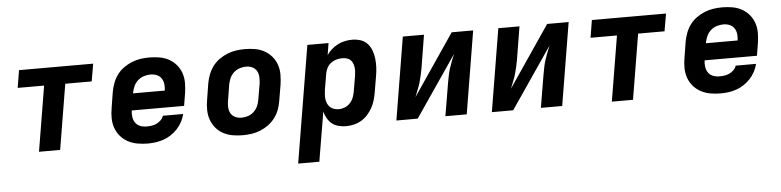

<svg xmlns="http://www.w3.org/2000/svg" viewBox="-45 -757 4890 1202"><g transform="rotate(-5 2400.0 -156.5)"><path d="M177 0 245 -410H79L97 -520H563L544 -410H378L310 0Z M861 8Q828 8 796.5 2.5Q765 -3 737.5 -17.5Q710 -32 690 -55Q670 -78 659.5 -107Q649 -136 648.5 -168.5Q648 -201 654 -234L670 -334Q675 -361 685 -388Q695 -415 712.5 -439Q730 -463 754.5 -480.5Q779 -498 806 -509Q833 -520 861 -524Q889 -528 916 -528Q949 -528 980.5 -522.5Q1012 -517 1038.5 -502.5Q1065 -488 1085 -464.5Q1105 -441 1115 -412Q1125 -383 1125 -351Q1125 -319 1120 -286L1107 -207H778Q775 -186 778 -165.5Q781 -145 792 -129.5Q803 -114 821.5 -106.5Q840 -99 861 -99Q877 -99 893 -101Q909 -103 924 -110Q939 -117 951.5 -129Q964 -141 969 -157H1097Q1091 -132 1078.5 -108.5Q1066 -85 1048 -65.5Q1030 -46 1007.5 -31Q985 -16 960.5 -7.5Q936 1 911 4.5Q886 8 861 8ZM796 -313H995Q998 -334 995.5 -354Q993 -374 982.5 -390Q972 -406 953.5 -413.5Q935 -421 915 -421Q894 -421 873 -414.5Q852 -408 835 -393Q818 -378 809 -357.5Q800 -337 796 -317Z M1457 8Q1425 8 1393.5 2.5Q1362 -3 1335 -17.5Q1308 -32 1288.5 -55.5Q1269 -79 1259 -108Q1249 -137 1248.5 -169Q1248 -201 1254 -234L1270 -334Q1275 -361 1285 -388Q1295 -415 1312.5 -439Q1330 -463 1354.5 -480.5Q1379 -498 1406 -509Q1433 -520 1461 -524Q1489 -528 1516 -528Q1549 -528 1580.5 -522.5Q1612 -517 1638.5 -502.5Q1665 -488 1685 -464.5Q1705 -441 1715 -412Q1725 -383 1725 -351Q1725 -319 1720 -286L1703 -186Q1699 -159 1689 -132Q1679 -105 1661 -81Q1643 -57 1619 -39.5Q1595 -22 1568 -11Q1541 0 1513 4Q1485 8 1457 8ZM1459 -102Q1479 -102 1499.5 -108.5Q1520 -115 1536 -130Q1552 -145 1561 -164.5Q1570 -184 1573 -204L1590 -304Q1593 -325 1592 -346Q1591 -367 1581.5 -384Q1572 -401 1554 -409.5Q1536 -418 1515 -418Q1495 -418 1474.5 -411.5Q1454 -405 1437.5 -390Q1421 -375 1412.5 -355.5Q1404 -336 1400 -316L1384 -216Q1380 -195 1381 -174Q1382 -153 1391.5 -136Q1401 -119 1419.5 -110.5Q1438 -102 1459 -102Z M1787 215 1909 -520H2042L2030 -445Q2043 -465 2061.5 -481Q2080 -497 2101.5 -508Q2123 -519 2146 -523.5Q2169 -528 2191 -528Q2219 -528 2244.5 -519.5Q2270 -511 2287 -492Q2304 -473 2313 -448Q2322 -423 2325 -396Q2328 -369 2326.5 -341.5Q2325 -314 2320 -286L2303 -186Q2299 -162 2292 -138Q2285 -114 2272.5 -91.5Q2260 -69 2242.5 -49.5Q2225 -30 2203 -17Q2181 -4 2156 2Q2131 8 2107 8Q2083 8 2059.5 2Q2036 -4 2018.5 -18Q2001 -32 1989.5 -52.5Q1978 -73 1972 -95L1920 215ZM2070 -102Q2089 -102 2108 -109.5Q2127 -117 2141 -132Q2155 -147 2162.5 -166Q2170 -185 2173 -204L2190 -304Q2192 -318 2192.5 -331.5Q2193 -345 2191 -358Q2189 -371 2183.5 -383Q2178 -395 2168.5 -403Q2159 -411 2146 -414.5Q2133 -418 2119 -418Q2101 -418 2082.5 -413Q2064 -408 2048 -396Q2032 -384 2023 -366.5Q2014 -349 2011 -331L1994 -231Q1992 -216 1991 -200.5Q1990 -185 1992 -170.5Q1994 -156 2000 -143Q2006 -130 2016.5 -120.5Q2027 -111 2041 -106.5Q2055 -102 2070 -102Z M2423 0 2509 -520H2642L2608 -312Q2604 -290 2599 -267.5Q2594 -245 2587.5 -223Q2581 -201 2572 -179.5Q2563 -158 2555 -136L2816 -520H2951L2865 0H2731L2766 -208Q2770 -230 2774.5 -252.5Q2779 -275 2786 -297Q2793 -319 2801.5 -340.5Q2810 -362 2819 -384L2557 0Z M3023 0 3109 -520H3242L3208 -312Q3204 -290 3199 -267.5Q3194 -245 3187.5 -223Q3181 -201 3172 -179.5Q3163 -158 3155 -136L3416 -520H3551L3465 0H3331L3366 -208Q3370 -230 3374.5 -252.5Q3379 -275 3386 -297Q3393 -319 3401.5 -340.5Q3410 -362 3419 -384L3157 0Z M3777 0 3845 -410H3679L3697 -520H4163L4144 -410H3978L3910 0Z M4461 8Q4428 8 4396.5 2.5Q4365 -3 4337.5 -17.5Q4310 -32 4290 -55Q4270 -78 4259.5 -107Q4249 -136 4248.5 -168.5Q4248 -201 4254 -234L4270 -334Q4275 -361 4285 -388Q4295 -415 4312.5 -439Q4330 -463 4354.5 -480.5Q4379 -498 4406 -509Q4433 -520 4461 -524Q4489 -528 4516 -528Q4549 -528 4580.5 -522.5Q4612 -517 4638.5 -502.5Q4665 -488 4685 -464.5Q4705 -441 4715 -412Q4725 -383 4725 -351Q4725 -319 4720 -286L4707 -207H4378Q4375 -186 4378 -165.5Q4381 -145 4392 -129.5Q4403 -114 4421.5 -106.5Q4440 -99 4461 -99Q4477 -99 4493 -101Q4509 -103 4524 -110Q4539 -117 4551.5 -129Q4564 -141 4569 -157H4697Q4691 -132 4678.5 -108.5Q4666 -85 4648 -65.5Q4630 -46 4607.5 -31Q4585 -16 4560.5 -7.5Q4536 1 4511 4.5Q4486 8 4461 8ZM4396 -313H4595Q4598 -334 4595.5 -354Q4593 -374 4582.5 -390Q4572 -406 4553.5 -413.5Q4535 -421 4515 -421Q4494 -421 4473 -414.5Q4452 -408 4435 -393Q4418 -378 4409 -357.5Q4400 -337 4396 -317Z"/></g></svg>

Font: Iosevka SS04 XBd Ex Obl
Style: Regular
Weight: 800
Width: 7
Italic angle: -9°
Monospace: yes
Designer: Belleve Invis
Foundry: Belleve Invis
Version: Version 19.0.0; ttfautohint (v1.8.4)